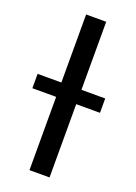

<svg xmlns="http://www.w3.org/2000/svg" viewBox="-165 -785 597 843"><g transform="rotate(20 133.0 -363.5)"><path d="M179.7 -727.3H85.9V-409.4H-25.2V-342.3H85.9V0H179.7V-342.3H290.8V-409.4H179.7Z"/></g></svg>

Font: Margiela Sans Text
Style: Regular
Weight: 400
Designer: Stefan Endress, Andreas Faust
Version: Version 1.100;FEAKit 1.0